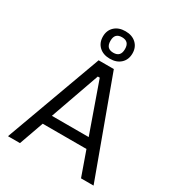

<svg xmlns="http://www.w3.org/2000/svg" viewBox="-215 -1062 1096 1193"><g transform="rotate(30 333.0 -465.0)"><path d="M278 -690H387L640 0H550L488 -175H174L112 0H26ZM463 -246 338 -600H324L199 -246ZM227 -832Q227 -876 256 -903Q285 -930 333 -930Q381 -930 410 -903Q439 -876 439 -832Q439 -787 410 -760Q381 -733 333 -733Q285 -733 256 -760Q227 -787 227 -832ZM333 -776Q385 -776 385 -831V-833Q385 -887 333 -887Q281 -887 281 -833V-831Q281 -776 333 -776Z"/></g></svg>

Font: Mozilla Text BETA
Style: Regular
Weight: 400
Designer: Studio DRAMA
Foundry: Studio DRAMA
Version: Version 0.100